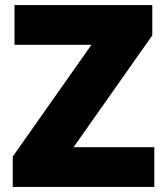

<svg xmlns="http://www.w3.org/2000/svg" viewBox="-20 -734 651 754"><path d="M586 0V-156H269L578 -595V-714H37V-558H339L30 -119V0Z"/></svg>

Font: Noto Sans Thai Looped Black
Style: Regular
Weight: 900
Designer: Sasikarn Vongin, Ben Mitchell
Foundry: The Fontpad Ltd
Version: Version 1.001